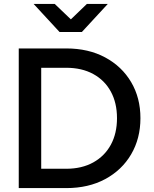

<svg xmlns="http://www.w3.org/2000/svg" viewBox="-20 -963 790 983"><path d="M76 0V-715H319Q433 -715 518.5 -669Q604 -623 651.5 -542.5Q699 -462 699 -358Q699 -254 651.5 -173Q604 -92 518.5 -46Q433 0 319 0ZM191 -99H319Q399 -99 457.5 -131.5Q516 -164 547.5 -222Q579 -280 579 -358Q579 -436 547.5 -494Q516 -552 457.5 -584Q399 -616 319 -616H191ZM152 -943H260L394 -815H292L425 -943H532L399 -799H285Z"/></svg>

Font: Wix Madefor Display SemiBold
Style: Regular
Weight: 600
Designer: Dalton Maag Ltd
Foundry: Dalton Maag Ltd
Version: Version 3.100